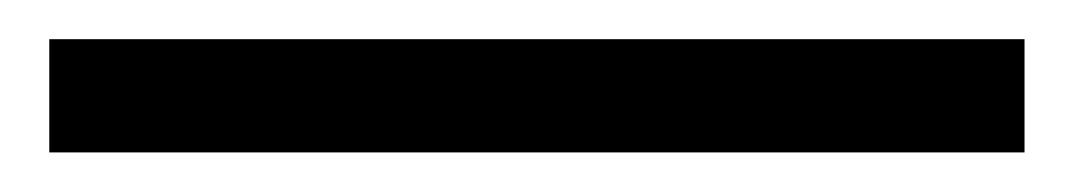

<svg xmlns="http://www.w3.org/2000/svg" viewBox="-20 50 540 97"><path d="M4.9 127V69.8H497.6V127Z"/></svg>

Font: Varta Medium
Style: Regular
Weight: 500
Designer: Joana Correia, Viktoriya Grabowska, Eben Sorkin
Foundry: Sorkin Type Co.
Version: Version 1.004